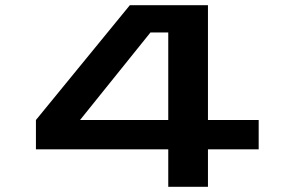

<svg xmlns="http://www.w3.org/2000/svg" viewBox="-20 -720 1140 740"><path d="M628.5 0V-144.5H118.5V-257.5L480.5 -700H781.5V-257.5H977V-144.5H781.5V0ZM288.5 -257.5H628.5V-595H560Z"/></svg>

Font: Trispace Expanded SemiBold
Style: Regular
Weight: 600
Width: 7
Designer: Tyler Finck
Foundry: Etcetera Type Company
Version: Version 1.210; ttfautohint (v1.8.3)